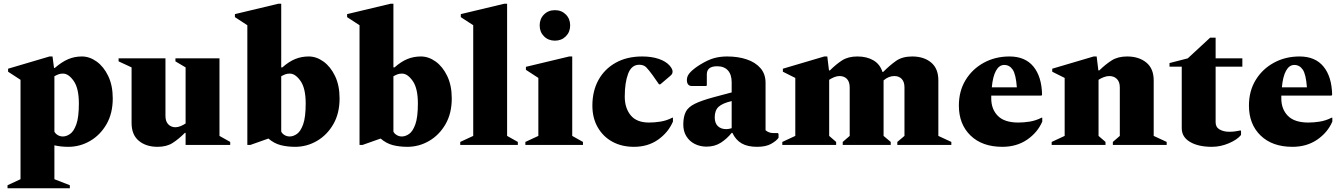

<svg xmlns="http://www.w3.org/2000/svg" viewBox="-20 -770 7128 1020"><path d="M20 230V214L89 182V-346L23 -389V-405L243 -470H259L267 -409H271Q308 -441 342 -455.5Q376 -470 415 -470Q456 -470 493.5 -443Q531 -416 555 -366Q579 -316 579 -247Q579 -168 546 -110.5Q513 -53 459 -21.5Q405 10 343 10Q323 10 304.5 8Q286 6 269 2V182L351 214V230ZM315 -379Q301 -379 291.5 -375.5Q282 -372 269 -365V-71Q274 -60 286.5 -52.5Q299 -45 314 -45Q333 -45 352.5 -58.5Q372 -72 385.5 -109.5Q399 -147 399 -220Q399 -301 371.5 -340Q344 -379 315 -379Z M817 10Q756 10 717.5 -22Q679 -54 679 -117V-412L610 -444V-460H859V-154Q859 -125 874 -109.5Q889 -94 912 -94Q925 -94 939.5 -100Q954 -106 966 -114V-412L912 -444V-460H1146V-48L1203 -16V0H966V-64H962Q929 -31 897 -10.5Q865 10 817 10Z M1294 0V-636L1228 -679V-695L1458 -750H1474V-412H1480Q1515 -443 1548.5 -456.5Q1582 -470 1620 -470Q1661 -470 1698.5 -443Q1736 -416 1760 -366Q1784 -316 1784 -247Q1784 -168 1751 -110.5Q1718 -53 1664 -21.5Q1610 10 1548 10Q1506 10 1471 1Q1436 -8 1406 -34L1310 0ZM1520 -379Q1506 -379 1496.5 -375.5Q1487 -372 1474 -365V-71Q1479 -60 1491.5 -52.5Q1504 -45 1519 -45Q1538 -45 1557.5 -58.5Q1577 -72 1590.5 -109.5Q1604 -147 1604 -220Q1604 -301 1576.5 -340Q1549 -379 1520 -379Z M1890 0V-636L1824 -679V-695L2054 -750H2070V-412H2076Q2111 -443 2144.5 -456.5Q2178 -470 2216 -470Q2257 -470 2294.5 -443Q2332 -416 2356 -366Q2380 -316 2380 -247Q2380 -168 2347 -110.5Q2314 -53 2260 -21.5Q2206 10 2144 10Q2102 10 2067 1Q2032 -8 2002 -34L1906 0ZM2116 -379Q2102 -379 2092.5 -375.5Q2083 -372 2070 -365V-71Q2075 -60 2087.5 -52.5Q2100 -45 2115 -45Q2134 -45 2153.5 -58.5Q2173 -72 2186.5 -109.5Q2200 -147 2200 -220Q2200 -301 2172.5 -340Q2145 -379 2116 -379Z M2425 0V-16L2494 -48V-636L2428 -679V-695L2658 -750H2674V-48L2731 -16V0Z M2928 -554Q2893 -554 2870 -577Q2847 -600 2847 -635Q2847 -670 2870 -693Q2893 -716 2928 -716Q2963 -716 2986 -693Q3009 -670 3009 -635Q3009 -600 2986 -577Q2963 -554 2928 -554ZM2771 0V-16L2840 -48V-356L2774 -399V-415L3004 -470H3020V-48L3077 -16V0Z M3348 10Q3283 10 3233.5 -17Q3184 -44 3155.5 -93.5Q3127 -143 3127 -209Q3127 -286 3159 -344.5Q3191 -403 3250.5 -436.5Q3310 -470 3392 -470Q3442 -470 3480 -457Q3518 -444 3538 -421Q3553 -403 3553 -391Q3553 -384 3551 -379Q3549 -374 3541 -367L3488 -322H3481L3446 -372Q3427 -398 3413.5 -412Q3400 -426 3376 -426Q3335 -426 3317 -378.5Q3299 -331 3299 -257Q3299 -196 3330.5 -157.5Q3362 -119 3428 -119Q3457 -119 3489 -124Q3521 -129 3552 -145H3555V-124Q3530 -66 3476 -28Q3422 10 3348 10Z M3733 9Q3700 9 3671.5 -5Q3643 -19 3626 -46.5Q3609 -74 3610 -113Q3611 -152 3623.5 -176.5Q3636 -201 3671 -218.5Q3706 -236 3773 -254L3867 -279V-333Q3867 -374 3847 -396Q3827 -418 3790 -418Q3735 -418 3735 -375V-317L3732 -313H3656Q3629 -313 3629 -346Q3629 -368 3649 -388Q3669 -408 3700 -427Q3741 -452 3773 -461Q3805 -470 3843 -470Q3901 -470 3947 -454.5Q3993 -439 4020 -408Q4047 -377 4047 -330V-78Q4055 -71 4065.5 -67Q4076 -63 4090 -63H4112L4116 -59V-38Q4105 -22 4077 -6Q4049 10 4002 10Q3951 10 3919.5 -8.5Q3888 -27 3871 -64H3867Q3842 -33 3809.5 -12Q3777 9 3733 9ZM3777 -147Q3777 -116 3793.5 -100Q3810 -84 3838 -84Q3852 -84 3867 -89V-233Q3819 -222 3798 -203Q3777 -184 3777 -147Z M4136 0V-16L4205 -48V-356L4139 -389V-405L4359 -470H4375L4384 -396H4389Q4422 -429 4454 -449.5Q4486 -470 4535 -470Q4585 -470 4620 -449.5Q4655 -429 4668 -388H4672Q4708 -424 4741 -447Q4774 -470 4826 -470Q4888 -470 4926.5 -438Q4965 -406 4965 -343V-48L5034 -16V0H4747V-16L4785 -48V-306Q4785 -335 4770.5 -350.5Q4756 -366 4731 -366Q4701 -366 4674 -343V-48L4712 -16V0H4457V-16L4494 -48V-306Q4494 -335 4479.5 -350.5Q4465 -366 4440 -366Q4426 -366 4411.5 -360Q4397 -354 4385 -346V-48L4422 -16V0Z M5305 10Q5198 10 5136 -50Q5074 -110 5074 -209Q5074 -286 5109.5 -344.5Q5145 -403 5206 -436.5Q5267 -470 5343 -470Q5426 -470 5470 -416.5Q5514 -363 5516 -267L5513 -262H5246Q5246 -255 5246 -247Q5246 -190 5281 -154.5Q5316 -119 5390 -119Q5419 -119 5450.5 -124Q5482 -129 5514 -145H5517V-124Q5492 -66 5436.5 -28Q5381 10 5305 10ZM5315 -425Q5288 -425 5271 -394Q5254 -363 5249 -306H5382Q5377 -375 5360 -400Q5343 -425 5315 -425Z M5567 0V-16L5636 -48V-356L5570 -389V-405L5790 -470H5806L5815 -396H5820Q5854 -429 5886.5 -449.5Q5919 -470 5968 -470Q6030 -470 6069.5 -438Q6109 -406 6109 -343V-48L6178 -16V0H5892V-16L5929 -48V-306Q5929 -335 5913.5 -350.5Q5898 -366 5873 -366Q5859 -366 5843.5 -360Q5828 -354 5816 -346V-48L5853 -16V0Z M6418 10Q6346 10 6302 -16Q6258 -42 6258 -89V-416H6193V-435L6290 -460L6409 -570H6438V-460H6580V-416H6438V-120Q6438 -94 6459.5 -82Q6481 -70 6510 -70Q6528 -70 6541.5 -72Q6555 -74 6570 -77L6573 -75V-53Q6553 -28 6508.5 -9Q6464 10 6418 10Z M6846 10Q6739 10 6677 -50Q6615 -110 6615 -209Q6615 -286 6650.5 -344.5Q6686 -403 6747 -436.5Q6808 -470 6884 -470Q6967 -470 7011 -416.5Q7055 -363 7057 -267L7054 -262H6787Q6787 -255 6787 -247Q6787 -190 6822 -154.5Q6857 -119 6931 -119Q6960 -119 6991.5 -124Q7023 -129 7055 -145H7058V-124Q7033 -66 6977.5 -28Q6922 10 6846 10ZM6856 -425Q6829 -425 6812 -394Q6795 -363 6790 -306H6923Q6918 -375 6901 -400Q6884 -425 6856 -425Z"/></svg>

Font: Spectral ExtraBold
Style: Regular
Weight: 800
Designer: Jean-Baptiste Levee
Foundry: Production Type
Version: Version 2.001